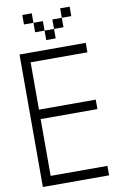

<svg xmlns="http://www.w3.org/2000/svg" viewBox="-123 -1266 846 1332"><g transform="rotate(-10 300.0 -600.0)"><path d="M133.3 -66.7H533.3V0H66.7V-933.3H533.3V-866.7H133.3V-533.3H533.3V-466.7H133.3ZM133.3 -1133.3V-1200H200V-1133.3ZM266.7 -1000V-1066.7H333.3V-1000ZM266.7 -1133.3V-1066.7H200V-1133.3ZM400 -1133.3V-1066.7H333.3V-1133.3ZM400 -1200H466.7V-1133.3H400Z"/></g></svg>

Font: Galmuri14 Regular
Style: Regular
Weight: 400
Designer: Lee Minseo (quiple)
Version: Version 2.399;hotconv 1.1.1;makeotfexe 2.6.0 DEVELOPMENT